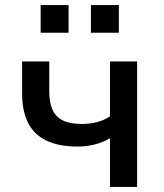

<svg xmlns="http://www.w3.org/2000/svg" viewBox="-20 -736 646 756"><path d="M413 0V-192Q385 -175 352.5 -167Q320 -159 286 -159Q210 -159 161.5 -183Q113 -207 90 -253.5Q67 -300 67 -368V-494H174V-375Q174 -333 186.5 -304.5Q199 -276 227 -262Q255 -248 302 -248Q335 -248 362 -255Q389 -262 413 -278V-494H520V0ZM338 -607V-716H448V-607ZM140 -607V-716H250V-607Z"/></svg>

Font: Nunito Sans 9pt SemiBold
Style: Regular
Weight: 600
Version: Version 3.101;gftools[0.9.27]